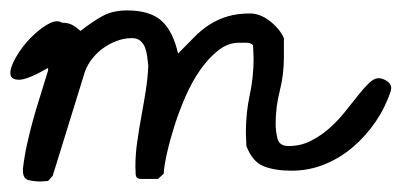

<svg xmlns="http://www.w3.org/2000/svg" viewBox="-26 -344 764 365"><path d="M17.6 -23.4Q20.5 -47.9 25.4 -69.8Q30.3 -91.8 36.1 -113.3Q42 -134.8 49.3 -157.7Q56.6 -180.7 65.4 -210V-214.8Q26.4 -192.4 10.3 -192.4Q-5.9 -192.4 -6.3 -204.1Q-6.8 -215.8 4.4 -235.4Q15.6 -254.9 31.7 -271.5Q47.9 -288.1 64.9 -297.9Q82 -307.6 91.8 -300.8Q103.5 -300.8 110.8 -296.9Q118.2 -293 127 -285.2Q149.4 -302.7 168.9 -313.5Q188.5 -324.2 215.8 -324.2Q258.8 -324.2 280.8 -304.7Q302.7 -285.2 312.5 -242.2Q329.1 -258.8 342.8 -272.9Q356.4 -287.1 372.6 -297.4Q388.7 -307.6 407.2 -313Q425.8 -318.4 449.2 -318.4Q468.8 -318.4 487.3 -303.7Q505.9 -289.1 513.7 -271.5Q513.7 -267.6 513.7 -253.9Q513.7 -240.2 513.7 -235.4Q513.7 -202.1 505.9 -171.4Q498 -140.6 498 -108.4Q498 -94.7 501.5 -80.6Q504.9 -66.4 522.5 -66.4Q545.9 -66.4 564.9 -76.2Q584 -85.9 600.1 -100.1Q616.2 -114.3 629.4 -130.9Q642.6 -147.5 653.8 -161.6Q665 -175.8 674.8 -185.5Q684.6 -195.3 694.3 -195.3Q701.2 -195.3 709.5 -189.9Q717.8 -184.6 717.8 -176.8Q717.8 -175.8 717.3 -173.8Q716.8 -171.9 716.8 -170.9Q707 -140.6 688.5 -113.3Q669.9 -85.9 645.5 -64.9Q621.1 -43.9 591.3 -31.7Q561.5 -19.5 528.3 -19.5Q497.1 -19.5 475.6 -27.8Q454.1 -36.1 442.4 -66.4Q442.4 -69.3 441.9 -79.6Q441.4 -89.8 441.4 -91.8Q441.4 -128.9 448.7 -163.1Q456.1 -197.3 456.1 -232.4Q456.1 -235.4 455.6 -245.1Q455.1 -254.9 455.1 -257.8Q451.2 -262.7 442.9 -262.7Q434.6 -262.7 427.7 -262.7Q407.2 -262.7 388.7 -248Q370.1 -233.4 354.5 -210.9Q338.9 -188.5 326.7 -160.6Q314.5 -132.8 305.7 -105Q296.9 -77.1 291.5 -53.2Q286.1 -29.3 285.2 -13.7L274.4 -3.9H241.2Q232.4 -3.9 231.9 -13.2Q231.4 -22.5 231.4 -27.3Q231.4 -50.8 234.9 -74.7Q238.3 -98.6 242.7 -122.6Q247.1 -146.5 251 -170.9Q254.9 -195.3 255.9 -218.8Q254.9 -226.6 253.9 -235.8Q252.9 -245.1 250 -252.9Q247.1 -260.7 241.2 -266.1Q235.4 -271.5 224.6 -271.5Q209 -271.5 194.3 -265.6Q179.7 -259.8 167.5 -250.5Q155.3 -241.2 146 -228Q136.7 -214.8 132.8 -199.2L74.2 -9.8L65.4 0Q65.4 0 59.6 0.5Q53.7 1 50.8 1Q40 1 28.8 -1.5Q17.6 -3.9 17.6 -19.5Z"/></svg>

Font: Cedarville Cursive
Style: Regular
Weight: 400
Designer: Kimberly Geswein
Foundry: Kimberly Geswein
Version: Version 1.001 2010